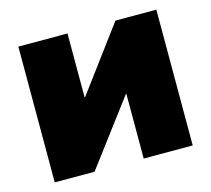

<svg xmlns="http://www.w3.org/2000/svg" viewBox="-83 -640 814 739"><g transform="rotate(-15 323.5 -270.5)"><path d="M598.1 0H402.8V-257.8H400.9L207 0H48.3V-541H244.1V-286.6H246.1L435.1 -541H598.1Z"/></g></svg>

Font: Inter 17pt Black
Style: Regular
Weight: 900
Version: Version 4.001;git-66647c0bb